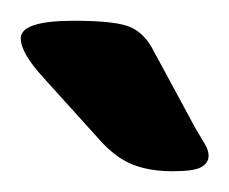

<svg xmlns="http://www.w3.org/2000/svg" viewBox="-20 -738 221 185"><path d="M146 -573Q125 -573 109 -579Q93 -585 78 -601L22 -663Q0 -687 0 -701Q0 -718 51 -718Q93 -718 106.5 -711.5Q120 -705 128 -689L168 -615Q174 -605 177.5 -599Q181 -593 181 -588Q181 -581 174 -577Q167 -573 146 -573Z"/></svg>

Font: Asap SemiBold
Style: Regular
Weight: 600
Designer: Pablo Cosgaya
Foundry: Omnibus-Type
Version: Version 3.001; ttfautohint (v1.8.3)